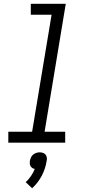

<svg xmlns="http://www.w3.org/2000/svg" viewBox="-20 -755 490 1016"><path d="M24 0V-58H150L253 -677H143V-735H328L216 -58H325V0ZM150 241 116 209Q132 194 144 176.5Q156 159 164 139Q157 138 151 134Q145 130 141.5 124Q138 118 137.5 110.5Q137 103 138 96Q140 87 144 78Q148 69 155.5 63Q163 57 172 54Q181 51 190 51Q199 51 207.5 54Q216 57 221 63Q226 69 227.5 78Q229 87 227 96Q221 136 201.5 174Q182 212 150 241Z"/></svg>

Font: Iosevka Etoile Light Oblique
Style: Regular
Weight: 300
Italic angle: -9°
Designer: Belleve Invis
Foundry: Belleve Invis
Version: Version 15.5.2; ttfautohint (v1.8.4)